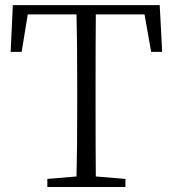

<svg xmlns="http://www.w3.org/2000/svg" viewBox="-20 -746 688 766"><path d="M556.6 -688.5H362.3Q361.3 -590.8 361.3 -390.6V-335Q361.3 -139.6 362.3 -42L480.5 -32.2V0H168.9V-32.2L285.2 -42Q288.1 -138.7 288.1 -335V-390.6Q288.1 -590.8 285.2 -688.5H90.8L66.4 -539.1H22.5L31.2 -725.6H617.2L627 -539.1H583Z"/></svg>

Font: GenYoMin JP Light
Style: Regular
Weight: 300
Version: Version 1.001;PS 1;hotconv 16.6.51;makeotf.lib2.5.65220 DEVE